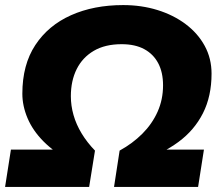

<svg xmlns="http://www.w3.org/2000/svg" viewBox="-27 -736 871 756"><path d="M-7 0 16 -147H251L250 -103Q186 -137 144 -179.5Q102 -222 81.5 -270.5Q61 -319 61 -367Q61 -481 112 -558.5Q163 -636 252.5 -676Q342 -716 458 -716Q530 -716 593 -696.5Q656 -677 704 -641Q752 -605 779 -555.5Q806 -506 806 -446Q806 -357 772 -290Q738 -223 675.5 -177Q613 -131 528 -103L530 -147H776L753 0H422L444 -143Q495 -171 533.5 -209.5Q572 -248 593.5 -296Q615 -344 615 -400Q615 -451 596 -487Q577 -523 541 -542.5Q505 -562 452 -562Q387 -562 342.5 -536Q298 -510 275 -464Q252 -418 252 -357Q252 -320 262.5 -283Q273 -246 294.5 -210.5Q316 -175 347 -143L324 0Z"/></svg>

Font: Nunito Sans 12pt Black
Style: Italic
Weight: 900
Italic angle: -9°
Designer: Vernon Adams
Foundry: Vernon Adams
Version: Version 3.101;gftools[0.9.27]